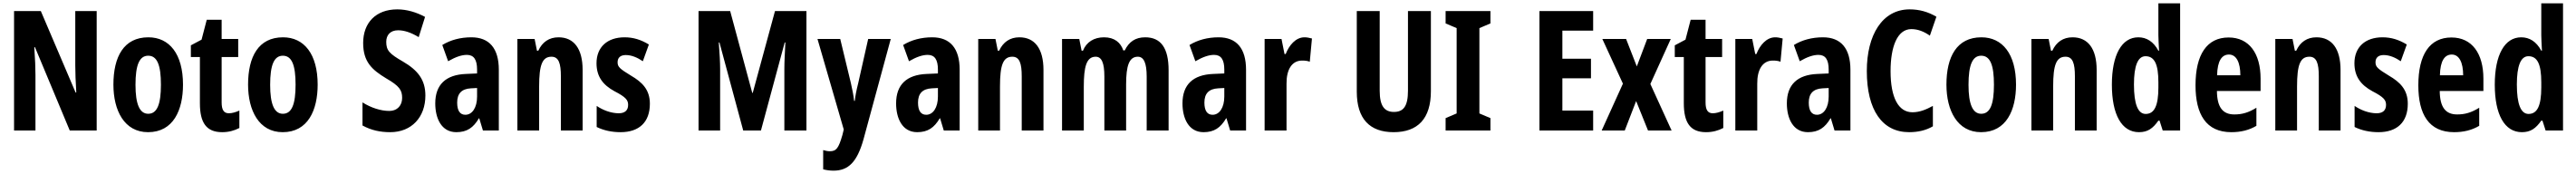

<svg xmlns="http://www.w3.org/2000/svg" viewBox="-20 -780 15398 1040"><path d="M558 0V-714H430V-389C430 -348 432 -294 436 -227H432L224 -714H64V0H192V-331C192 -372 190 -428 185 -498H189L397 0Z M1074 -274C1074 -457 993 -557 867 -557C720 -557 658 -441 658 -274C658 -120 723 10 865 10C1017 10 1074 -123 1074 -274ZM790 -273C790 -391 813 -447 866 -447C920 -447 942 -390 942 -274C942 -158 920 -100 866 -100C814 -100 790 -159 790 -273Z M1348 -103C1317 -103 1305 -125 1305 -168V-439H1404V-547H1305V-662H1216L1185 -543L1121 -509V-439H1175V-163C1175 -46 1214 10 1308 10C1347 10 1380 1 1411 -15V-119C1388 -109 1367 -103 1348 -103Z M1879 -274C1879 -457 1798 -557 1672 -557C1525 -557 1463 -441 1463 -274C1463 -120 1528 10 1670 10C1822 10 1879 -123 1879 -274ZM1595 -273C1595 -391 1618 -447 1671 -447C1725 -447 1747 -390 1747 -274C1747 -158 1725 -100 1671 -100C1619 -100 1595 -159 1595 -273Z M2523 -209C2523 -303 2478 -360 2389 -412C2307 -459 2289 -479 2289 -530C2289 -570 2313 -599 2360 -599C2396 -599 2437 -586 2483 -558L2521 -679C2469 -707 2412 -724 2355 -724C2227 -724 2151 -644 2151 -523C2151 -410 2204 -363 2288 -312C2368 -266 2384 -241 2384 -195C2384 -151 2357 -117 2306 -117C2258 -117 2199 -135 2147 -168V-30C2200 -1 2253 10 2313 10C2441 10 2523 -80 2523 -209Z M2798 -557C2732 -557 2673 -541 2624 -511L2659 -414C2704 -440 2740 -452 2771 -452C2813 -452 2832 -423 2832 -364V-341L2764 -338C2646 -333 2582 -275 2582 -162C2582 -74 2618 10 2708 10C2772 10 2810 -17 2843 -73H2845L2867 0H2962V-363C2962 -491 2905 -557 2798 -557ZM2795 -252 2832 -254V-203C2832 -137 2803 -94 2762 -94C2730 -94 2713 -118 2713 -167C2713 -221 2740 -249 2795 -252Z M3319 -557C3263 -557 3222 -529 3198 -477H3190L3176 -547H3073V0H3203V-263C3203 -393 3222 -441 3277 -441C3320 -441 3333 -401 3333 -324V0H3463V-362C3463 -489 3411 -557 3319 -557Z M3865 -160C3865 -244 3819 -289 3752 -328C3685 -369 3672 -380 3672 -408C3672 -435 3689 -451 3721 -451C3757 -451 3792 -435 3823 -414L3859 -514C3813 -542 3767 -557 3714 -557C3610 -557 3546 -498 3546 -402C3546 -322 3585 -272 3653 -235C3723 -199 3735 -181 3735 -153C3735 -120 3715 -103 3679 -103C3631 -103 3582 -123 3547 -147V-21C3590 0 3638 10 3690 10C3800 10 3865 -49 3865 -160Z M4423 0H4529L4671 -526H4675C4672 -463 4669 -412 4669 -369V0H4801V-714H4613L4480 -225H4477L4345 -714H4156V0H4285V-368C4285 -407 4282 -461 4277 -526H4281Z M4867 -547 5024 -6 5016 27C4993 106 4980 124 4940 124C4928 124 4914 121 4901 117V232C4920 237 4941 240 4963 240C5052 240 5104 188 5142 53L5305 -547H5170L5110 -281C5099 -238 5093 -205 5090 -177H5086C5083 -208 5075 -246 5067 -282L5003 -547Z M5553 -557C5487 -557 5428 -541 5379 -511L5414 -414C5459 -440 5495 -452 5526 -452C5568 -452 5587 -423 5587 -364V-341L5519 -338C5401 -333 5337 -275 5337 -162C5337 -74 5373 10 5463 10C5527 10 5565 -17 5598 -73H5600L5622 0H5717V-363C5717 -491 5660 -557 5553 -557ZM5550 -252 5587 -254V-203C5587 -137 5558 -94 5517 -94C5485 -94 5468 -118 5468 -167C5468 -221 5495 -249 5550 -252Z M6074 -557C6018 -557 5977 -529 5953 -477H5945L5931 -547H5828V0H5958V-263C5958 -393 5977 -441 6032 -441C6075 -441 6088 -401 6088 -324V0H6218V-362C6218 -489 6166 -557 6074 -557Z M6826 -557C6767 -557 6729 -530 6704 -479H6695C6680 -524 6644 -557 6580 -557C6520 -557 6475 -529 6454 -477H6446L6432 -547H6329V0H6459V-261C6459 -379 6474 -441 6530 -441C6566 -441 6582 -404 6582 -323V0H6712V-276C6712 -387 6730 -441 6782 -441C6818 -441 6835 -403 6835 -322V0H6966V-360C6966 -493 6920 -557 6826 -557Z M7265 -557C7199 -557 7140 -541 7091 -511L7126 -414C7171 -440 7207 -452 7238 -452C7280 -452 7299 -423 7299 -364V-341L7231 -338C7113 -333 7049 -275 7049 -162C7049 -74 7085 10 7175 10C7239 10 7277 -17 7310 -73H7312L7334 0H7429V-363C7429 -491 7372 -557 7265 -557ZM7262 -252 7299 -254V-203C7299 -137 7270 -94 7229 -94C7197 -94 7180 -118 7180 -167C7180 -221 7207 -249 7262 -252Z M7778 -557C7726 -557 7686 -509 7666 -457H7659L7641 -547H7540V0H7671V-279C7670 -364 7703 -418 7764 -418C7783 -418 7798 -416 7810 -411L7823 -550C7804 -555 7791 -557 7778 -557Z M8534 -235V-714H8397V-238C8397 -145 8370 -111 8313 -111C8257 -111 8228 -146 8228 -237V-714H8091V-232C8091 -69 8169 10 8311 10C8456 10 8534 -71 8534 -235Z M8890 0V-74L8824 -102V-612L8890 -640V-714H8622V-640L8688 -612V-102L8622 -74V0Z M9504 0V-119H9320V-312H9491V-429H9320V-597H9504V-714H9183V0Z M9682 -280 9555 0H9693L9761 -176L9832 0H9973L9846 -278L9968 -547H9827L9765 -383L9701 -547H9559Z M10219 -103C10188 -103 10176 -125 10176 -168V-439H10275V-547H10176V-662H10087L10056 -543L9992 -509V-439H10046V-163C10046 -46 10085 10 10179 10C10218 10 10251 1 10282 -15V-119C10259 -109 10238 -103 10219 -103Z M10592 -557C10540 -557 10500 -509 10480 -457H10473L10455 -547H10354V0H10485V-279C10484 -364 10517 -418 10578 -418C10597 -418 10612 -416 10624 -411L10637 -550C10618 -555 10605 -557 10592 -557Z M10878 -557C10812 -557 10753 -541 10704 -511L10739 -414C10784 -440 10820 -452 10851 -452C10893 -452 10912 -423 10912 -364V-341L10844 -338C10726 -333 10662 -275 10662 -162C10662 -74 10698 10 10788 10C10852 10 10890 -17 10923 -73H10925L10947 0H11042V-363C11042 -491 10985 -557 10878 -557ZM10875 -252 10912 -254V-203C10912 -137 10883 -94 10842 -94C10810 -94 10793 -118 10793 -167C10793 -221 10820 -249 10875 -252Z M11406 -606C11447 -606 11482 -591 11517 -567L11556 -680C11505 -710 11453 -724 11396 -724C11232 -724 11140 -570 11140 -356C11140 -122 11232 10 11393 10C11446 10 11494 -1 11535 -25V-147C11496 -126 11457 -109 11413 -109C11329 -109 11282 -196 11282 -355C11282 -500 11322 -606 11406 -606Z M12032 -274C12032 -457 11951 -557 11825 -557C11678 -557 11616 -441 11616 -274C11616 -120 11681 10 11823 10C11975 10 12032 -123 12032 -274ZM11748 -273C11748 -391 11771 -447 11824 -447C11878 -447 11900 -390 11900 -274C11900 -158 11878 -100 11824 -100C11772 -100 11748 -159 11748 -273Z M12370 -557C12314 -557 12273 -529 12249 -477H12241L12227 -547H12124V0H12254V-263C12254 -393 12273 -441 12328 -441C12371 -441 12384 -401 12384 -324V0H12514V-362C12514 -489 12462 -557 12370 -557Z M12767 10C12819 10 12850 -12 12883 -59H12890L12909 0H13013V-760H12883V-570C12883 -549 12885 -519 12887 -477H12883C12854 -531 12813 -557 12763 -557C12664 -557 12605 -452 12605 -274C12605 -96 12663 10 12767 10ZM12807 -99C12761 -99 12737 -157 12737 -275C12737 -386 12760 -444 12806 -444C12860 -444 12883 -396 12883 -288V-257C12883 -148 12859 -99 12807 -99Z M13303 -556C13173 -556 13105 -454 13105 -270C13105 -97 13168 10 13319 10C13376 10 13425 -2 13469 -28V-136C13422 -107 13384 -96 13337 -96C13267 -96 13234 -140 13233 -236H13494V-310C13494 -460 13426 -556 13303 -556ZM13305 -454C13349 -454 13373 -407 13373 -330H13234C13236 -418 13263 -454 13305 -454Z M13828 -557C13772 -557 13731 -529 13707 -477H13699L13685 -547H13582V0H13712V-263C13712 -393 13731 -441 13786 -441C13829 -441 13842 -401 13842 -324V0H13972V-362C13972 -489 13920 -557 13828 -557Z M14374 -160C14374 -244 14328 -289 14261 -328C14194 -369 14181 -380 14181 -408C14181 -435 14198 -451 14230 -451C14266 -451 14301 -435 14332 -414L14368 -514C14322 -542 14276 -557 14223 -557C14119 -557 14055 -498 14055 -402C14055 -322 14094 -272 14162 -235C14232 -199 14244 -181 14244 -153C14244 -120 14224 -103 14188 -103C14140 -103 14091 -123 14056 -147V-21C14099 0 14147 10 14199 10C14309 10 14374 -49 14374 -160Z M14635 -556C14505 -556 14437 -454 14437 -270C14437 -97 14500 10 14651 10C14708 10 14757 -2 14801 -28V-136C14754 -107 14716 -96 14669 -96C14599 -96 14566 -140 14565 -236H14826V-310C14826 -460 14758 -556 14635 -556ZM14637 -454C14681 -454 14705 -407 14705 -330H14566C14568 -418 14595 -454 14637 -454Z M15056 10C15108 10 15139 -12 15172 -59H15179L15198 0H15302V-760H15172V-570C15172 -549 15174 -519 15176 -477H15172C15143 -531 15102 -557 15052 -557C14953 -557 14894 -452 14894 -274C14894 -96 14952 10 15056 10ZM15096 -99C15050 -99 15026 -157 15026 -275C15026 -386 15049 -444 15095 -444C15149 -444 15172 -396 15172 -288V-257C15172 -148 15148 -99 15096 -99Z"/></svg>

Font: Noto Sans Myanmar UI ExtraCondensed
Style: Bold
Weight: 700
Width: 2
Designer: Monotype Design Team
Foundry: Monotype Imaging Inc.
Version: Version 2.103